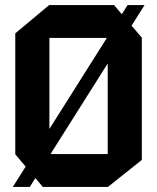

<svg xmlns="http://www.w3.org/2000/svg" viewBox="-20 -734 616 754"><path d="M31 0V-1L481 -714H547V-713L97 0ZM148 0 40 -128V-129H403V0ZM40 -129V-603L173 -714H174V-129ZM403 0V-585H537V-106L404 0ZM174 -585V-714H428L537 -586V-585Z"/></svg>

Font: Foldit SemiBold
Style: Regular
Weight: 600
Version: Version 1.003